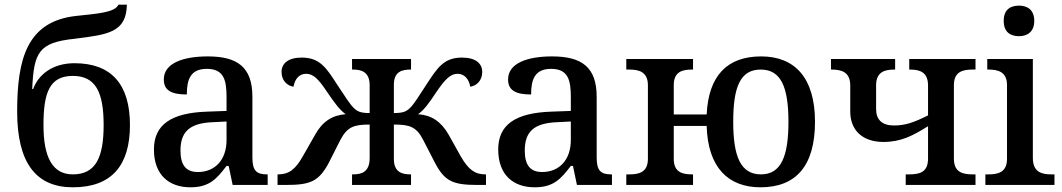

<svg xmlns="http://www.w3.org/2000/svg" viewBox="-20 -787 4521 817"><path d="M290 10C456 10 533 -84 533 -255C533 -428 454 -518 297 -518C203 -518 143 -469 121 -408H117C124 -565 145 -606 297 -622C441 -640 517 -649 520 -767H484C468 -733 393 -729 302 -719C94 -695 53 -535 53 -312C53 -93 134 10 290 10ZM290 -45C203 -45 165 -118 165 -255C165 -393 191 -464 290 -464C388 -464 421 -393 421 -255C421 -118 388 -45 290 -45Z M790 10C871 10 902 -26 944 -81H953L970 0H1119V-45H1116C1071 -45 1054 -61 1054 -117V-375C1054 -501 991 -547 864 -547C761 -547 677 -519 677 -449C677 -402 710 -385 775 -385C775 -448 790 -494 860 -494C934 -494 944 -444 944 -373V-315L862 -312C709 -307 635 -257 635 -151C635 -41 701 10 790 10ZM822 -55C771 -55 748 -85 748 -146C748 -222 782 -263 885 -267L944 -270V-191C944 -108 896 -55 822 -55Z M1161 0H1198C1302 0 1337 -16 1379 -94L1428 -191C1458 -248 1487 -257 1553 -257V-115C1553 -54 1518 -45 1482 -45H1478V0H1729V-45H1727C1692 -45 1656 -53 1656 -111V-257C1723 -257 1752 -248 1781 -191L1831 -94C1872 -16 1907 0 2011 0H2048V-45H2045C2000 -45 1973 -66 1941 -121L1889 -214C1857 -270 1816 -297 1759 -301C1784 -319 1803 -344 1838 -397C1873 -448 1896 -473 1927 -473C1958 -473 1976 -448 1981 -418C2008 -422 2032 -444 2032 -481C2032 -516 2005 -542 1946 -542C1868 -542 1841 -498 1795 -428C1762 -377 1741 -343 1724 -327C1708 -312 1695 -306 1656 -306V-427C1656 -483 1692 -491 1727 -491H1729V-536H1478V-491H1482C1517 -491 1553 -482 1553 -424V-306C1515 -306 1502 -312 1486 -327C1469 -343 1448 -377 1414 -428C1369 -498 1341 -542 1264 -542C1205 -542 1178 -516 1178 -481C1178 -444 1202 -422 1229 -418C1234 -448 1251 -473 1283 -473C1314 -473 1337 -448 1371 -397C1407 -344 1426 -319 1451 -301C1394 -297 1352 -270 1321 -214L1268 -121C1237 -66 1209 -45 1164 -45H1161Z M2255 10C2336 10 2367 -26 2409 -81H2418L2435 0H2584V-45H2581C2536 -45 2519 -61 2519 -117V-375C2519 -501 2456 -547 2329 -547C2226 -547 2142 -519 2142 -449C2142 -402 2175 -385 2240 -385C2240 -448 2255 -494 2325 -494C2399 -494 2409 -444 2409 -373V-315L2327 -312C2174 -307 2100 -257 2100 -151C2100 -41 2166 10 2255 10ZM2287 -55C2236 -55 2213 -85 2213 -146C2213 -222 2247 -263 2350 -267L2409 -270V-191C2409 -108 2361 -55 2287 -55Z M3216 10C3367 10 3448 -81 3448 -269C3448 -457 3361 -547 3219 -547C3075 -547 2995 -466 2987 -300H2847V-425C2847 -483 2885 -491 2925 -491H2929V-536H2645V-491H2658C2698 -491 2737 -482 2737 -424V-111C2737 -53 2698 -45 2658 -45H2645V0H2929V-45H2925C2885 -45 2847 -53 2847 -111V-251H2987C2992 -75 3078 10 3216 10ZM3218 -45C3131 -45 3100 -122 3100 -269C3100 -417 3130 -491 3217 -491C3303 -491 3335 -417 3335 -269C3335 -122 3304 -45 3218 -45Z M3834 0H4131V-45H4119C4076 -45 4039 -54 4039 -112V-424C4039 -482 4076 -491 4119 -491H4131V-536H3849V-491H3852C3893 -491 3929 -481 3929 -423V-296C3869 -266 3832 -253 3784 -253C3734 -253 3708 -277 3708 -323V-424C3708 -482 3746 -491 3786 -491H3789V-536H3516V-491H3519C3563 -491 3598 -479 3598 -423V-312C3598 -234 3649 -183 3739 -183C3815 -183 3865 -210 3929 -250V-112C3929 -53 3892 -45 3848 -45H3834Z M4316 -633C4351 -633 4381 -651 4381 -698C4381 -746 4351 -763 4316 -763C4279 -763 4251 -746 4251 -698C4251 -651 4279 -633 4316 -633ZM4173 0H4467V-45H4454C4413 -45 4375 -54 4375 -115V-536H4181V-491H4186C4226 -491 4265 -482 4265 -425V-111C4265 -53 4226 -45 4186 -45H4173Z"/></svg>

Font: Noto Serif Thai Medium
Style: Regular
Weight: 500
Designer: Monotype Design Team
Foundry: Monotype Imaging Inc.
Version: Version 1.901;PS 001.901;hotconv 1.0.88;makeotf.lib2.5.64775